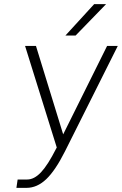

<svg xmlns="http://www.w3.org/2000/svg" viewBox="-20 -720 584 920"><path d="M249 -7.8 252 -13.2 100.1 -500H152.3L282.7 -76.2L493.2 -500H544.4L291 5.9Q245.1 97.2 201.4 138.7Q157.7 180.2 106.9 180.2H58.6L64.5 140.1H110.4Q144 140.1 176.8 105.2Q209.5 70.3 249 -7.8ZM293.5 -549.8 431.2 -700.2H488.3L342.3 -549.8Z"/></svg>

Font: Fivo Sans Light
Style: Regular
Weight: 300
Designer: Alexander Slobzheninov
Foundry: Alexander Slobzheninov
Version: 1.0